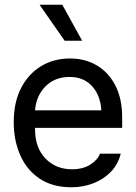

<svg xmlns="http://www.w3.org/2000/svg" viewBox="-20 -779 574 811"><path d="M282 12Q201 12 146.5 -25Q92 -62 65 -124.5Q38 -187 38 -262Q38 -347 69 -407Q100 -467 153.5 -499.5Q207 -532 276 -532Q340 -532 389.5 -502.5Q439 -473 467.5 -417.5Q496 -362 496 -283V-239H128V-234Q128 -155 172 -109.5Q216 -64 284 -64Q331 -64 362.5 -84.5Q394 -105 402 -130H490Q479 -85 448 -53Q417 -21 373.5 -4.5Q330 12 282 12ZM274 -454Q212 -454 172.5 -414.5Q133 -375 128 -313H408Q404 -377 368.5 -415.5Q333 -454 274 -454ZM327 -607H253L147 -759H243Z"/></svg>

Font: Liter
Style: Regular
Weight: 400
Designer: Anton Skugarov
Foundry: skugi
Version: Version 1.004; ttfautohint (v1.8.4.7-5d5b)